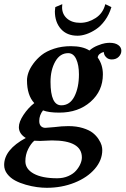

<svg xmlns="http://www.w3.org/2000/svg" viewBox="-20 -666 604 924"><path d="M359.9 -308.1Q359.9 -353 346.7 -381.6Q333.5 -410.2 308.1 -410.2Q268.6 -410.2 245.8 -369.6Q223.1 -329.1 223.1 -272Q223.1 -159.2 274.9 -159.2Q316.4 -159.2 338.1 -201.9Q359.9 -244.6 359.9 -308.1ZM172.9 12.2Q152.8 12.2 145 11.2Q128.4 25.4 115.2 52Q102.1 78.6 102.1 109.9Q102.1 147.5 142.3 169.7Q182.6 191.9 254.9 191.9Q284.7 191.9 308.6 181.4Q332.5 170.9 346.2 155Q359.9 139.2 366.9 122.8Q374 106.4 374 91.8Q374 9.8 230 9.8Q220.2 9.8 200.9 11Q181.6 12.2 172.9 12.2ZM475.1 -308.1Q475.1 -228.5 416 -176.3Q356.9 -124 265.1 -124Q214.4 -124 187 -134.8Q168.9 -111.8 168.9 -84Q168.9 -67.4 177 -59.1Q185.1 -50.8 198.2 -50.8Q207 -50.8 240.2 -54.2Q278.3 -59.1 309.1 -59.1Q348.1 -59.1 378.9 -49.6Q409.7 -40 426.5 -26.6Q443.4 -13.2 454.3 3.7Q465.3 20.5 468.8 33.2Q472.2 45.9 472.2 56.2Q472.2 105 436.3 146.7Q400.4 188.5 338.9 213.1Q277.3 237.8 205.1 237.8Q183.1 237.8 157.7 234.4Q132.3 231 103.8 222.9Q75.2 214.8 52.5 202.6Q29.8 190.4 14.9 171.1Q0 151.9 0 127.9Q0 54.2 104 -2Q70.8 -22.5 70.8 -54.2Q70.8 -79.6 93 -113Q115.2 -146.5 145 -169.9Q109.9 -207.5 109.9 -279.8Q109.9 -296.4 116.7 -316.4Q123.5 -336.4 140.1 -359.4Q156.7 -382.3 179.9 -400.9Q203.1 -419.4 240 -431.6Q276.9 -443.8 320.8 -443.8Q378.4 -443.8 410.2 -422.9Q427.2 -438 450 -447Q472.7 -456.1 485.6 -458Q498.5 -460 507.8 -460Q534.2 -460 549.1 -449.2Q564 -438.5 564 -421.9Q564 -405.3 551.3 -392.6Q538.6 -379.9 518.1 -379.9Q502.4 -379.9 492.7 -388.9Q482.9 -397.9 481 -407.2L479 -416Q452.6 -408.2 450.2 -389.2Q475.1 -354.5 475.1 -308.1ZM279.8 -646Q278.8 -640.1 278.8 -630.9Q278.8 -597.7 302.5 -576.9Q326.2 -556.2 366.2 -556.2Q404.8 -556.2 440.4 -579.3Q476.1 -602.5 486.8 -646L516.1 -631.8Q505.4 -595.7 485.1 -567.9Q464.8 -540 441.4 -524.7Q418 -509.3 395.5 -501.7Q373 -494.1 353 -494.1Q301.8 -494.1 272.9 -526.9Q244.1 -559.6 244.1 -611.8Q244.1 -618.2 246.1 -631.8Z"/></svg>

Font: Linux Libertine G
Style: Bold Italic
Weight: 700
Italic angle: -11.5°
Designer: Philipp H. Poll
Foundry: Philipp H. Poll
Version: Version 4.1.0